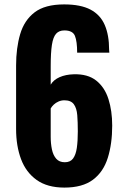

<svg xmlns="http://www.w3.org/2000/svg" viewBox="-20 -840 571 871"><path d="M272 11Q195 11 146.5 -23.5Q98 -58 75.5 -118Q53 -178 53 -255V-543Q53 -622 71.5 -685Q90 -748 137 -784Q184 -820 271 -820Q346 -820 390.5 -796.5Q435 -773 455 -727Q475 -681 475 -614Q475 -611 475.5 -607.5Q476 -604 476 -601H330Q330 -652 320 -677Q310 -702 272 -702Q248 -702 234.5 -687Q221 -672 215.5 -636.5Q210 -601 210 -539V-456Q223 -478 250.5 -490Q278 -502 314 -503Q378 -505 416.5 -474.5Q455 -444 472 -390.5Q489 -337 489 -270Q489 -188 469 -124Q449 -60 401.5 -24.5Q354 11 272 11ZM274 -104Q299 -104 311.5 -121Q324 -138 328.5 -169Q333 -200 333 -244Q333 -286 330.5 -317.5Q328 -349 315 -367Q302 -385 272 -385Q258 -385 245.5 -379.5Q233 -374 224 -365.5Q215 -357 210 -348V-219Q210 -189 215.5 -162.5Q221 -136 235 -120Q249 -104 274 -104Z"/></svg>

Font: Oswald SemiBold
Style: Regular
Weight: 600
Designer: Vernon Adams
Foundry: Vernon Adams
Version: Version 4.103;gftools[0.9.33.dev8+g029e19f]